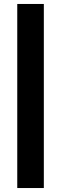

<svg xmlns="http://www.w3.org/2000/svg" viewBox="-20 -739 308 968"><path d="M201 209V-719H67V209Z"/></svg>

Font: RazerF5
Style: Bold
Weight: 700
Foundry: Razer Inc.
Version: Version 2